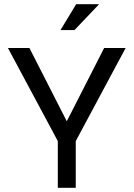

<svg xmlns="http://www.w3.org/2000/svg" viewBox="-20 -900 640 920"><path d="M18 -670 257 -224V0H343V-224L582 -670H479L300 -319L121 -670ZM270 -756H337L455 -880H345Z"/></svg>

Font: LT Wave Mono
Style: Regular
Weight: 400
Designer: Daniel Lyons
Version: Version 2.5 (Glyphs App)